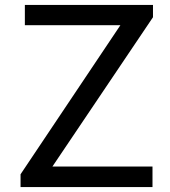

<svg xmlns="http://www.w3.org/2000/svg" viewBox="-20 -760 690 780"><path d="M63.5 -52 469 -657.5H81V-740H601.5V-690L193 -83.5H599.5V0H63.5Z"/></svg>

Font: 1883 Sans
Style: Regular
Weight: 400
Designer: 1883 Sans project is a fork of Public Sans.
Version: Version 1.009